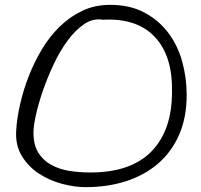

<svg xmlns="http://www.w3.org/2000/svg" viewBox="-20 -771 829 793"><path d="M46.9 -232.4Q49.8 -282.2 63 -340.3Q76.2 -398.4 98.6 -456.1Q121.1 -513.7 152.8 -566.9Q184.6 -620.1 226.6 -661.1Q268.6 -702.1 320.3 -726.6Q372.1 -751 434.6 -751Q516.6 -751 576.2 -719.2Q635.7 -687.5 674.8 -635.7Q713.9 -584 732.4 -517.1Q751 -450.2 751 -378.9Q751 -286.1 720.2 -215.3Q689.5 -144.5 633.8 -96.2Q578.1 -47.9 501.5 -22.9Q424.8 2 333 2Q288.1 2 236.3 -11.7Q184.6 -25.4 141.1 -53.7Q97.7 -82 70.3 -126.5Q43 -170.9 46.9 -232.4ZM118.2 -223.6Q118.2 -171.9 138.7 -139.6Q159.2 -107.4 192.9 -89.4Q226.6 -71.3 268.1 -64.9Q309.6 -58.6 352.5 -58.6Q520.5 -58.6 605.5 -145.5Q690.4 -232.4 690.4 -391.6Q693.4 -540 619.1 -618.7Q544.9 -697.3 404.3 -689.5Q364.3 -696.3 327.6 -671.4Q291 -646.5 259.3 -603.5Q227.5 -560.5 201.7 -505.4Q175.8 -450.2 157.2 -396.5Q138.7 -342.8 128.4 -296.4Q118.2 -250 118.2 -223.6Z"/></svg>

Font: Architects Daughter-petzku
Style: Regular
Weight: 400
Designer: Kimberly Geswein
Foundry: Kimberly Geswein
Version: Version 1.000 2010 initial release